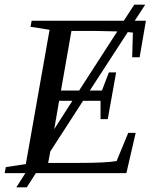

<svg xmlns="http://www.w3.org/2000/svg" viewBox="-32 -744 662 825"><path d="M595 -655 568 -498H536L539 -604L517 -606L354 -355H406L436 -433H467L431 -232H400V-311H325L184 -93L175 -44H304Q426 -44 469 -52L519 -173H551L511 0H122L83 61H38L77 0H-12L-7 -26L79 -39L181 -616L99 -629L104 -655H500L545 -724H592L547 -655ZM230 -355H308L472 -609L382 -611H275ZM201 -189 279 -311H222Z"/></svg>

Font: Libra Serif Modern
Style: Italic
Weight: 400
Italic angle: -12°
Designer: Stefan Peev, Context Ltd
Foundry: Stefan Peev, Context Ltd
Version: Version 1.000